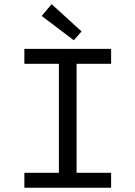

<svg xmlns="http://www.w3.org/2000/svg" viewBox="-20 -887 640 907"><path d="M95.1 0V-70.7H258.2V-585.6H95.1V-656.3H504.9V-585.6H341.8V-70.7H504.9V0ZM328.6 -696.8 176.9 -811.7 223.9 -867.3 365.4 -738.5Z"/></svg>

Font: Source Code Pro ExtraLight
Style: Regular
Weight: 200
Monospace: yes
Designer: Paul D. Hunt, Teo Tuominen
Foundry: Adobe
Version: Version 1.026;hotconv 1.1.0;makeotfexe 2.6.0